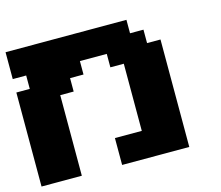

<svg xmlns="http://www.w3.org/2000/svg" viewBox="-92 -744 995 863"><g transform="rotate(-15 406.0 -312.5)"><path d="M375 0H687.5V-500H625V-562.5H562.5V-625H0V-500H62.5V-437.5H0V0H187.5V-375H250V-437.5H312.5V-500H437.5V-437.5H500V-125H375Z"/></g></svg>

Font: Faithful 32x
Style: Semibold
Weight: 400
Foundry: Faithful Resource Pack
Version: Version 1.0; January 27, 2023